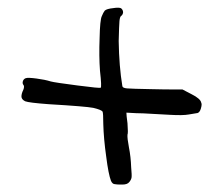

<svg xmlns="http://www.w3.org/2000/svg" viewBox="-20 -582 597 511"><path d="M258.8 -553.7Q263.7 -558.6 282.2 -560.5Q288.1 -561.5 293 -561.5Q301.8 -561.5 303.7 -558.6Q307.6 -554.7 307.6 -548.8Q306.6 -542 301.8 -539.1Q298.8 -536.1 297.9 -525.4Q296.9 -513.7 295.9 -472.7Q296.9 -405.3 305.7 -352.5Q306.6 -347.7 318.4 -346.7Q330.1 -345.7 383.8 -344.7Q411.1 -343.8 465.8 -343.8Q471.7 -340.8 490.2 -331.1Q513.7 -319.3 515.6 -308.6Q516.6 -306.6 516.6 -303.7Q516.6 -299.8 514.6 -293Q511.7 -283.2 505.9 -281.2Q503.9 -281.2 482.4 -277.3Q466.8 -274.4 432.6 -276.4Q418.9 -277.3 361.3 -280.3Q345.7 -280.3 316.4 -282.2Q316.4 -275.4 319.3 -253.9Q321.3 -227.5 319.3 -223.6Q318.4 -214.8 323.2 -189.5Q328.1 -165 329.1 -136.7Q331.1 -115.2 330.1 -109.4Q329.1 -103.5 324.2 -97.7Q319.3 -90.8 305.7 -90.8Q302.7 -90.8 299.8 -90.8Q292 -90.8 286.1 -91.8Q279.3 -91.8 275.4 -100.6Q268.6 -118.2 262.7 -165Q255.9 -212.9 254.9 -252Q254.9 -281.2 252.9 -285.2Q249 -290 228.5 -294.9Q209 -298.8 109.4 -304.7Q56.6 -308.6 46.9 -312.5Q37.1 -317.4 37.1 -325.2Q37.1 -333 42 -342.8Q45.9 -352.5 42 -356.4Q39.1 -360.4 41 -366.2Q43 -372.1 48.8 -374Q54.7 -376 77.1 -373Q99.6 -370.1 115.2 -365.2Q126 -362.3 186.5 -354.5Q246.1 -346.7 248 -348.6Q251 -350.6 246.1 -393.6Q243.2 -432.6 245.1 -480.5Q246.1 -529.3 251 -539.1Q254.9 -548.8 258.8 -553.7Z"/></svg>

Font: Yahfie
Style: Heavy
Weight: 600
Designer: Joe Palazzolo
Foundry: jozolo LLC
Version: Version 001.000